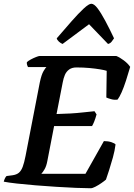

<svg xmlns="http://www.w3.org/2000/svg" viewBox="-30 -1002 713 1022"><path d="M453 0Q423 0 375 -2Q327 -4 271 -7.5Q215 -11 160 -15.5Q105 -20 60 -25Q15 -30 -10 -35Q-8 -44 -3.5 -53Q1 -62 5 -65L36 -69Q58 -72 70.5 -82.5Q83 -93 91 -114.5Q99 -136 106 -172L182 -564Q191 -606 202 -624Q213 -642 217 -645H119Q117 -649 114.5 -655.5Q112 -662 113 -671Q120 -678 134 -685.5Q148 -693 162 -698.5Q176 -704 181 -704H589Q607 -697 629 -680.5Q651 -664 663 -646Q652 -608 640.5 -572.5Q629 -537 617.5 -511Q606 -485 596 -472Q580 -469 562 -474Q544 -479 536 -483L538 -625Q526 -629 502 -633Q478 -637 446 -640Q414 -643 377 -643Q353 -643 338 -632Q323 -621 315.5 -603.5Q308 -586 304 -564L271 -395Q312 -396 345.5 -398Q379 -400 410.5 -403.5Q442 -407 473 -410L484 -393Q478 -371 471.5 -355Q465 -339 460 -331H258L222 -145Q217 -118 207.5 -101.5Q198 -85 190 -77H425L523 -251Q546 -251 563.5 -245Q581 -239 585 -233Q581 -200 571 -164Q561 -128 551 -97Q541 -66 534 -46Q525 -38 509 -27Q493 -16 477.5 -8Q462 0 453 0ZM303 -768Q293 -772 283.5 -780.5Q274 -789 272 -798Q315 -848 351.5 -889.5Q388 -931 415.5 -956.5Q443 -982 456 -982Q471 -982 489.5 -957.5Q508 -933 530.5 -891Q553 -849 577 -798Q571 -789 564 -780Q557 -771 545 -768L444 -873Z"/></svg>

Font: Texturina Medium 12pt
Style: Bold Italic
Weight: 700
Italic angle: -11°
Version: Version 1.002